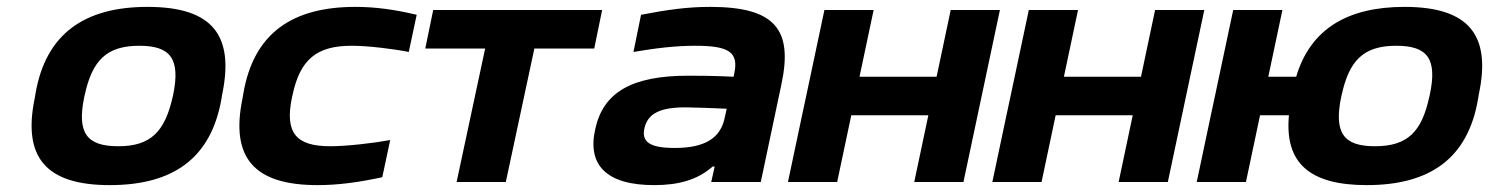

<svg xmlns="http://www.w3.org/2000/svg" viewBox="-20 -529 4328 558"><path d="M83 -256 81 -244C45 -71 114 9 299 9C481 9 594 -67 624 -244L626 -256C661 -426 598 -509 409 -509C228 -509 113 -433 83 -256ZM225 -248 226 -252C248 -354 290 -396 385 -396C476 -396 505 -358 483 -252L482 -248C459 -146 418 -104 324 -104C232 -104 203 -142 225 -248Z M687 -256 685 -244C648 -67 722 9 903 9C962 9 1022 1 1091 -14L1114 -122C1065 -113 988 -104 940 -104C842 -104 806 -141 829 -248L830 -252C852 -357 901 -396 1002 -396C1049 -396 1123 -387 1168 -378L1191 -486C1128 -501 1072 -509 1013 -509C831 -509 717 -434 687 -256Z M1307 0H1450L1533 -388H1707L1730 -500H1239L1216 -388H1390Z M2044 -509C1978 -509 1921 -501 1843 -486L1821 -378C1885 -389 1943 -396 2001 -396C2099 -396 2127 -377 2114 -316L2112 -306C2050 -309 2005 -309 1980 -309C1815 -309 1733 -260 1710 -154C1686 -49 1743 9 1881 9C1952 9 2007 -6 2051 -45H2057L2047 0H2191L2251 -284C2285 -443 2233 -509 2044 -509ZM1853 -157C1863 -199 1898 -217 1972 -217C1995 -217 2048 -215 2092 -213L2086 -186C2074 -128 2029 -99 1941 -99C1867 -99 1844 -117 1853 -157Z M2270 0H2413L2454 -194H2678L2637 0H2780L2886 -500H2743L2702 -306H2478L2519 -500H2376L2323 -250L2311 -194Z M2864 0H3007L3048 -194H3272L3231 0H3374L3480 -500H3337L3296 -306H3072L3113 -500H2970L2917 -250L2905 -194Z M3458 0H3601L3642 -194H3726C3713 -56 3785 9 3952 9C4134 9 4247 -67 4276 -244L4278 -256C4314 -426 4250 -509 4062 -509C3899 -509 3789 -447 3747 -306H3666L3707 -500H3564L3511 -250L3499 -194ZM3878 -248 3879 -252C3901 -354 3943 -396 4038 -396C4129 -396 4158 -358 4135 -252L4134 -248C4112 -146 4071 -104 3976 -104C3885 -104 3856 -142 3878 -248Z"/></svg>

Font: LT Wave Bold
Style: Italic
Weight: 700
Designer: Daniel Lyons
Version: Version 2.5 (Glyphs App)